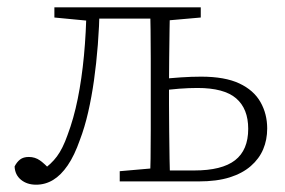

<svg xmlns="http://www.w3.org/2000/svg" viewBox="-20 -497 782 526"><path d="M79 9Q54 9 37.5 -4.5Q21 -18 20 -41Q26 -53 35 -60Q44 -67 59 -67Q76 -67 89.5 -57.5Q103 -48 119 -30L116 -23H98L95 -30Q120 -47 136 -68.5Q152 -90 165 -127Q182 -172 193 -226.5Q204 -281 210 -344.5Q216 -408 217 -477H253Q252 -425 248 -374Q244 -323 237.5 -277Q231 -231 221.5 -189.5Q212 -148 199 -114Q184 -71 165.5 -44Q147 -17 125.5 -4Q104 9 79 9ZM223 -440 129 -449V-477H231V-440ZM232 -446V-477H415V-446ZM308 0V-28L411 -37H420V0ZM391 0Q392 -25 392.5 -62.5Q393 -100 393 -140Q393 -180 393 -212V-265Q393 -297 393 -337Q393 -377 392.5 -415Q392 -453 391 -477H446Q445 -453 444.5 -415Q444 -377 443.5 -337Q443 -297 443 -264V-212Q443 -180 443.5 -140Q444 -100 444.5 -62.5Q445 -25 446 0ZM418 -440V-477H530V-449L428 -440ZM421 0V-30H512Q588 -30 624 -58Q660 -86 660 -144Q660 -199 627 -227.5Q594 -256 521 -256Q498 -256 471 -254Q444 -252 420 -248V-280Q445 -283 475 -285Q505 -287 531 -287Q596 -287 635.5 -268.5Q675 -250 693.5 -217.5Q712 -185 712 -145Q712 -114 701 -88Q690 -62 667 -42Q644 -22 609 -11Q574 0 524 0Z"/></svg>

Font: Source Serif 4 18pt Light
Style: Regular
Weight: 300
Designer: Frank Grießhammer
Foundry: Adobe Systems Incorporated
Version: Version 4.004;hotconv 1.0.116;makeotfexe 2.5.65601